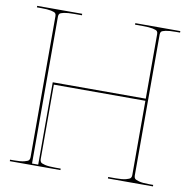

<svg xmlns="http://www.w3.org/2000/svg" viewBox="-83 -843 917 925"><g transform="rotate(10 375.0 -380.0)"><path d="M24.9 -759.8H245.1V-752.4H207.5Q175.3 -752.4 158 -748.8Q140.6 -745.1 136.5 -740.2Q132.3 -735.4 132.3 -726.6V-7.3H162.6V-410.2H617.7V-726.6Q617.7 -735.4 613.5 -740.2Q609.4 -745.1 592 -748.8Q574.7 -752.4 542.5 -752.4H504.9V-759.8H725.1V-752.4H705.1Q672.9 -752.4 655.5 -748.8Q638.2 -745.1 634 -740.2Q629.9 -735.4 629.9 -726.6V-36.1Q629.9 -27.3 634 -22Q638.2 -16.6 655.5 -12Q672.9 -7.3 705.1 -7.3H725.1V0H504.9V-7.3H542.5Q574.7 -7.3 592 -12Q609.4 -16.6 613.5 -22Q617.7 -27.3 617.7 -36.1V-399.9H169.9V-35.2Q169.9 -26.4 174.1 -21Q178.2 -15.6 195.6 -11.5Q212.9 -7.3 245.1 -7.3H272.5V0H24.9V-7.3H44.9Q77.1 -7.3 94.5 -11.7Q111.8 -16.1 116 -21.5Q120.1 -26.9 120.1 -36.1V-726.6Q120.1 -735.4 116 -740.2Q111.8 -745.1 94.5 -748.8Q77.1 -752.4 44.9 -752.4H24.9Z"/></g></svg>

Font: ZnikomitNo25
Style: Regular
Weight: 100
Designer: gluk
Foundry: gluk
Version: Version 0.56